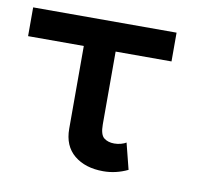

<svg xmlns="http://www.w3.org/2000/svg" viewBox="-59 -522 665 600"><g transform="rotate(10 273.0 -222.0)"><path d="M0 -455.1H455.1V-363.8H277.8V-132.8Q277.8 -100.1 290.5 -90.1Q303.2 -80.1 323.2 -80.1Q334 -80.1 344.5 -83Q355 -85.9 360.8 -89.8L381.8 -6.8Q344.2 11.2 304.2 11.2Q247.1 11.2 211.9 -17.8Q176.8 -46.9 176.8 -101.1V-363.8H0Z"/></g></svg>

Font: Anonymous Pro
Style: Bold
Weight: 700
Monospace: yes
Designer: Mark Simonson
Version: Version 1.003